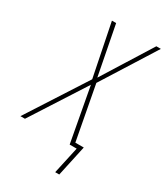

<svg xmlns="http://www.w3.org/2000/svg" viewBox="-274 -804 922 1067"><g transform="rotate(30 186.5 -270.5)"><path d="M265 173H291L334 -25H280L215 -371L431 -714H402L205 -399L144 -714H117L185 -377L-58 0H-29L194 -347L258 0H303Z"/></g></svg>

Font: Noto Sans Condensed Thin
Style: Italic
Weight: 100
Width: 3
Italic angle: -12°
Designer: Monotype Design Team
Foundry: Monotype Imaging Inc.
Version: Version 2.013